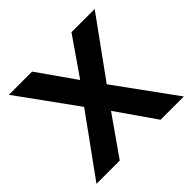

<svg xmlns="http://www.w3.org/2000/svg" viewBox="-138 -685 830 830"><g transform="rotate(-45 277.0 -270.0)"><path d="M207.5 -273 14.2 -540H156.2L277.5 -367.3L397 -540H539L345.7 -273L544 0H401.8L277.5 -178.7L152.2 0H10Z"/></g></svg>

Font: Tap Sans
Style: Regular
Weight: 400
Designer: Tap Payments
Foundry: Tap Payments
Version: Version 1.001;Glyphs 3.1.2 (3151)